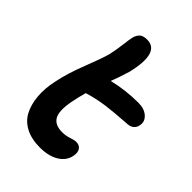

<svg xmlns="http://www.w3.org/2000/svg" viewBox="-224 -857 970 970"><g transform="rotate(45 261.5 -371.5)"><path d="M244.1 13.2Q184.1 13.2 142.3 -8.5Q100.6 -30.3 80.1 -69.1Q59.6 -107.9 54.7 -161.4Q49.8 -214.8 64 -278.8Q78.6 -350.6 113.8 -440.2Q148.9 -529.8 159.2 -568.8Q168 -606 173.3 -650.1Q178.7 -694.3 182.1 -709Q188 -731.9 201.2 -743.9Q214.4 -755.9 242.2 -755.9Q336.4 -755.9 293.9 -578.1Q276.4 -519.5 259.8 -478Q347.2 -499 437 -499Q479.5 -499 504.2 -476.6Q528.8 -454.1 522 -423.8Q519.5 -407.2 507.3 -396.2Q495.1 -385.3 476.1 -383.8Q384.3 -377.9 328.1 -370.4Q272 -362.8 213.9 -345.2Q203.1 -306.6 194.8 -265.1Q179.7 -187.5 198.2 -154.3Q216.8 -121.1 269 -121.1Q293.9 -121.1 318.4 -129.2Q342.8 -137.2 354 -137.2Q377.9 -137.2 388.7 -120.8Q399.4 -104.5 394 -77.1Q385.7 -35.2 345.7 -11Q305.7 13.2 244.1 13.2Z"/></g></svg>

Font: Shantell Sans Irregular
Style: Italic
Weight: 600
Italic angle: -11.31°
Designer: Stephen Nixon, Anya Danilova, Shantell Martin
Foundry: Arrow Type
Version: Version 1.006;[9816181b4]